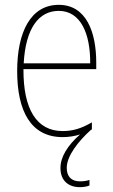

<svg xmlns="http://www.w3.org/2000/svg" viewBox="-20 -557 468 794"><path d="M256 137C256 88 304 27 355 -19C357 -20 359 -21 360 -22V-51C317 -26 282 -15 239 -15C131 -15 76 -106 77 -271H378V-298C378 -424 337 -537 223 -537C106 -537 51 -423 51 -263C51 -97 108 10 239 10C265 10 289 6 311 -1C259 45 230 92 230 138C230 191 264 217 310 217C327 217 341 214 350 210V187C343 190 327 193 311 193C275 193 256 173 256 137ZM223 -512C314 -512 354 -417 353 -295H78C86 -440 140 -512 223 -512Z"/></svg>

Font: Noto Sans Lao Condensed Thin
Style: Regular
Weight: 100
Width: 3
Designer: Monotype Design Team
Foundry: Monotype Imaging Inc.
Version: Version 2.003